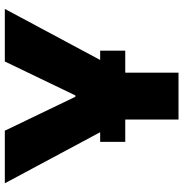

<svg xmlns="http://www.w3.org/2000/svg" viewBox="-2 -766 767 804"><g transform="rotate(-90 382.0 -363.5)"><path d="M17 -727.3H237.2L379.3 -431.8H384.9L527 -727.3H747.2L533.4 -328.1H572.4V-223H480.1V0H284.1V-223H190.3V-328.1H230.8Z"/></g></svg>

Font: Karasuma Gothic
Style: Black
Weight: 900
Designer: Rasmus Andersson / Ryoko Nishizuka
Foundry: Genbu
Version: Version 1.00